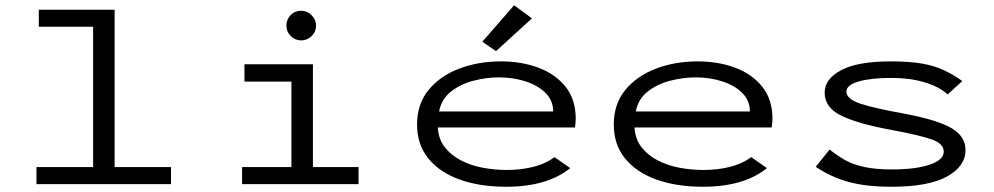

<svg xmlns="http://www.w3.org/2000/svg" viewBox="-20 -702 3790 732"><path d="M119 0V-65H335V-600H128V-665H417V-65H632V0Z M903 0V-65H1091V-391H912V-457H1173V-65H1347V0ZM1128 -548Q1105 -548 1088.5 -564.5Q1072 -581 1072 -604Q1072 -628 1088 -644.5Q1104 -661 1128 -661Q1151 -661 1168 -644Q1185 -627 1185 -604Q1185 -581 1168 -564.5Q1151 -548 1128 -548Z M1910 10Q1809 10 1732.5 -17.5Q1656 -45 1613 -98Q1570 -151 1570 -227Q1570 -305 1613.5 -358.5Q1657 -412 1730 -440Q1803 -468 1890 -468Q1968 -468 2032.5 -444Q2097 -420 2136 -371.5Q2175 -323 2175 -249Q2175 -240 2174 -232Q2173 -224 2172 -216H1649Q1652 -171 1676 -140.5Q1700 -110 1737.5 -90.5Q1775 -71 1820.5 -62.5Q1866 -54 1913 -54Q1965 -54 2012 -65.5Q2059 -77 2094 -103L2154 -61Q2066 10 1910 10ZM1654 -277H2089Q2089 -319 2059.5 -348Q2030 -377 1983 -392Q1936 -407 1883 -407Q1835 -407 1786 -394.5Q1737 -382 1700 -353.5Q1663 -325 1654 -277ZM1871 -507 1819 -543 1940 -682 2008 -632Z M2660 10Q2559 10 2482.5 -17.5Q2406 -45 2363 -98Q2320 -151 2320 -227Q2320 -305 2363.5 -358.5Q2407 -412 2480 -440Q2553 -468 2640 -468Q2718 -468 2782.5 -444Q2847 -420 2886 -371.5Q2925 -323 2925 -249Q2925 -240 2924 -232Q2923 -224 2922 -216H2399Q2402 -171 2426 -140.5Q2450 -110 2487.5 -90.5Q2525 -71 2570.5 -62.5Q2616 -54 2663 -54Q2715 -54 2762 -65.5Q2809 -77 2844 -103L2904 -61Q2816 10 2660 10ZM2404 -277H2839Q2839 -319 2809.5 -348Q2780 -377 2733 -392Q2686 -407 2633 -407Q2585 -407 2536 -394.5Q2487 -382 2450 -353.5Q2413 -325 2404 -277Z M3378 10Q3282 10 3215 -8.5Q3148 -27 3090 -66L3143 -132Q3170 -110 3200.5 -92.5Q3231 -75 3274.5 -65.5Q3318 -56 3381 -56Q3470 -56 3524 -74Q3578 -92 3578 -124Q3578 -154 3533.5 -170Q3489 -186 3382 -206Q3255 -229 3189.5 -260Q3124 -291 3124 -349Q3124 -401 3187 -434.5Q3250 -468 3376 -468Q3448 -468 3496 -459.5Q3544 -451 3579.5 -434Q3615 -417 3649 -393L3593 -342Q3560 -372 3504 -388.5Q3448 -405 3379 -405Q3301 -405 3254 -391.5Q3207 -378 3207 -353Q3207 -325 3258 -307.5Q3309 -290 3426 -269Q3554 -245 3607.5 -213.5Q3661 -182 3661 -130Q3661 -68 3590.5 -29Q3520 10 3378 10Z"/></svg>

Font: Inconsolata ExtraExpanded Thin
Style: Regular
Weight: 100
Width: 8
Monospace: yes
Designer: Raph Levien, Cyreal, Brenton Simpson
Foundry: Raph Levien, Cyreal, Google
Version: Version 3.100; ttfautohint (v1.8.4.7-5d5b)